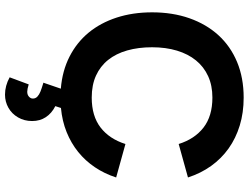

<svg xmlns="http://www.w3.org/2000/svg" viewBox="-136 -640 1017 786"><g transform="rotate(90 373.0 -246.5)"><path d="M367 242Q330.5 242 296 223L325 145Q344.5 151 355 151Q367.5 151 375.2 144Q383 137 383 128Q383 117 375 109.5Q367 102 354.5 97Q342 92 322 86Q321.5 85.5 320.5 85.5H319.5Q319 85.5 318 85L342.5 13.5Q269.5 7.5 211.5 -22Q153.5 -51.5 113.2 -100.2Q73 -149 51.5 -215Q30 -281 30 -360Q30 -444 54.2 -513Q78.5 -582 123.5 -631.5Q168.5 -681 233.2 -708Q298 -735 379 -735Q441 -735 493.2 -719Q545.5 -703 587 -673.5Q628.5 -644 658.8 -601.8Q689 -559.5 706 -507L569 -469Q548.5 -534.5 501.5 -570.8Q454.5 -607 379 -607Q329.5 -607 291.2 -589.5Q253 -572 226.8 -539.8Q200.5 -507.5 186.8 -462Q173 -416.5 173 -360Q173 -304 186 -258.2Q199 -212.5 224.8 -180.2Q250.5 -148 289 -130.5Q327.5 -113 379 -113Q454.5 -113 501.5 -149.2Q548.5 -185.5 569 -251L706 -213Q690.5 -165 664 -125.8Q637.5 -86.5 601.5 -57.5Q565.5 -28.5 520.2 -10.2Q475 8 421.5 13L414 36Q443.5 51 459.2 75Q475 99 475 131Q475 163 460.2 188.5Q445.5 214 420.8 228Q396 242 367 242Z"/></g></svg>

Font: Vela Sans ExtBd
Style: Regular
Weight: 800
Designer: Principal design: Mikhail Sharanda - project Manrope.
Design modification: Ravid Balaliev
Foundry: Mikhail Sharanda
Version: Version 1.001